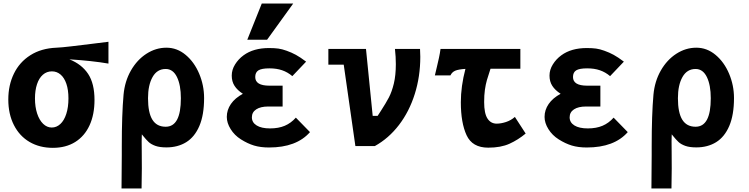

<svg xmlns="http://www.w3.org/2000/svg" viewBox="-20 -827 4240 1087"><path d="M27 -264Q27 -345 58.8 -410.2Q90.5 -475.5 152 -514.5Q213.5 -553.5 299.5 -557Q326.5 -558 384.2 -564.8Q442 -571.5 497 -578.5Q564.5 -587.5 594 -590.5V-467Q501.5 -483 373 -491Q443 -463 479 -408.5Q515 -354 515 -261Q515 -178.5 487 -117.5Q459 -56.5 406 -23.2Q353 10 279 10Q204.5 10 147.5 -23.2Q90.5 -56.5 58.8 -118.8Q27 -181 27 -264ZM367.5 -270Q367.5 -318 355.8 -352.5Q344 -387 322.8 -405Q301.5 -423 274 -423Q244.5 -423 222.8 -404Q201 -385 189.5 -350.2Q178 -315.5 178 -269.5Q178 -222 190.2 -184.5Q202.5 -147 224.2 -126Q246 -105 273 -105Q300 -105 321.5 -124.8Q343 -144.5 355.2 -182Q367.5 -219.5 367.5 -270Z M668 240 669.5 51V20.5V1Q669.5 -179 679.5 -291Q686.5 -367 721.2 -427.8Q756 -488.5 809.2 -522.8Q862.5 -557 922 -557Q982.5 -557 1031.2 -516.2Q1080 -475.5 1107.8 -409.5Q1135.5 -343.5 1135.5 -272Q1135.5 -176.5 1108.8 -114Q1082 -51.5 1034.2 -22Q986.5 7.5 922 7.5Q884 7.5 859.8 -1.2Q835.5 -10 821.5 -23Q807.5 -36 789.5 -58.5L783 -66.5Q782 -51.5 782 -27.5Q782 8.5 782.5 30.5L783 126.5Q783 183 781.5 240ZM1004 -271Q1004 -345.5 981.8 -391Q959.5 -436.5 918 -436.5Q869.5 -436.5 843.8 -391Q818 -345.5 818 -271Q818 -189 842.8 -149.2Q867.5 -109.5 918 -109.5Q961 -109.5 982.5 -149.5Q1004 -189.5 1004 -271Z M1344 -38Q1307.5 -61 1285.8 -96Q1264 -131 1264 -165Q1264 -204.5 1287.2 -238.2Q1310.5 -272 1355 -296Q1323.5 -316.5 1307.8 -341Q1292 -365.5 1292 -399Q1292 -432 1310.8 -462.2Q1329.5 -492.5 1359 -514Q1415 -555 1503 -555Q1534.5 -555 1555.8 -552Q1577 -549 1602 -540Q1630.5 -530 1655.2 -516.5Q1680 -503 1713 -478L1635 -396Q1608.5 -418.5 1577.2 -429.2Q1546 -440 1505 -440Q1461.5 -440 1443.2 -428.8Q1425 -417.5 1425 -391Q1425 -342 1505 -342H1580V-224H1499Q1455 -224 1430.5 -207.8Q1406 -191.5 1406 -163Q1406 -133.5 1433 -116.8Q1460 -100 1509 -100Q1557 -100 1592.2 -115Q1627.5 -130 1655 -161L1735 -79Q1658.5 8 1503 8Q1455 8 1418.5 -3Q1382 -14 1344 -38ZM1380 -602 1462 -807H1640L1492 -602Z M1926 -461H1839V-550H2052L2090 -171H2118L2136.5 -199.5Q2165 -243.5 2181.8 -275.5Q2198.5 -307.5 2209.8 -354.2Q2221 -401 2221 -464Q2221 -505 2216 -550H2358Q2359.5 -527.5 2359.5 -505.5Q2359.5 -394 2328.2 -294.8Q2297 -195.5 2238.8 -119.5Q2180.5 -43.5 2102 0H1992Z M2453 -446.5Q2459 -471 2465 -498.8Q2471 -526.5 2474 -550H2926V-438H2757Q2743.5 -398 2736.5 -373.2Q2729.5 -348.5 2725.2 -318.5Q2721 -288.5 2721 -249Q2721 -185 2739.8 -156Q2758.5 -127 2792 -127Q2816 -127 2844.5 -136.2Q2873 -145.5 2895 -165L2956 -71Q2913.5 -35.5 2864.5 -13.2Q2815.5 9 2744 9Q2654 9 2621.5 -61.5Q2589 -132 2589 -248Q2589 -338.5 2615 -437Q2576 -434.5 2557.5 -426.8Q2539 -419 2530 -400H2442Q2444.5 -413.5 2453 -446.5Z M3143 -38Q3106.5 -61 3084.8 -96Q3063 -131 3063 -165Q3063 -204.5 3086.2 -238.2Q3109.5 -272 3154 -296Q3122.5 -316.5 3106.8 -341Q3091 -365.5 3091 -399Q3091 -432 3109.8 -462.2Q3128.5 -492.5 3158 -514Q3214 -555 3302 -555Q3333.5 -555 3354.8 -552Q3376 -549 3401 -540Q3429.5 -530 3454.2 -516.5Q3479 -503 3512 -478L3434 -396Q3407.5 -418.5 3376.2 -429.2Q3345 -440 3304 -440Q3260.5 -440 3242.2 -428.8Q3224 -417.5 3224 -391Q3224 -342 3304 -342H3379V-224H3298Q3254 -224 3229.5 -207.8Q3205 -191.5 3205 -163Q3205 -133.5 3232 -116.8Q3259 -100 3308 -100Q3356 -100 3391.2 -115Q3426.5 -130 3454 -161L3534 -79Q3457.5 8 3302 8Q3254 8 3217.5 -3Q3181 -14 3143 -38Z M3668 240 3669.5 51V20.5V1Q3669.5 -179 3679.5 -291Q3686.5 -367 3721.2 -427.8Q3756 -488.5 3809.2 -522.8Q3862.5 -557 3922 -557Q3982.5 -557 4031.2 -516.2Q4080 -475.5 4107.8 -409.5Q4135.5 -343.5 4135.5 -272Q4135.5 -176.5 4108.8 -114Q4082 -51.5 4034.2 -22Q3986.5 7.5 3922 7.5Q3884 7.5 3859.8 -1.2Q3835.5 -10 3821.5 -23Q3807.5 -36 3789.5 -58.5L3783 -66.5Q3782 -51.5 3782 -27.5Q3782 8.5 3782.5 30.5L3783 126.5Q3783 183 3781.5 240ZM4004 -271Q4004 -345.5 3981.8 -391Q3959.5 -436.5 3918 -436.5Q3869.5 -436.5 3843.8 -391Q3818 -345.5 3818 -271Q3818 -189 3842.8 -149.2Q3867.5 -109.5 3918 -109.5Q3961 -109.5 3982.5 -149.5Q4004 -189.5 4004 -271Z"/></svg>

Font: JuliaMono Black
Style: Regular
Weight: 900
Monospace: yes
Designer: cormullion
Foundry: corm
Version: Version 0.054; ttfautohint (v1.8.4)